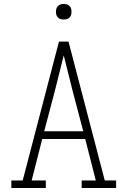

<svg xmlns="http://www.w3.org/2000/svg" viewBox="-20 -944 640 964"><path d="M37 0V-38H94L276 -735H324L506 -38H563V0H390V-38H461L408 -246H192L139 -38H210V0ZM202 -285H398L344 -490Q333 -534 322 -578Q311 -622 300 -666Q289 -622 278 -578Q267 -534 256 -490ZM300 -846Q292 -846 284.5 -848Q277 -850 271 -856Q265 -862 263 -869.5Q261 -877 261 -885Q261 -893 263 -900.5Q265 -908 271 -914Q277 -920 284.5 -922Q292 -924 300 -924Q308 -924 315.5 -922Q323 -920 329 -914Q335 -908 337 -900.5Q339 -893 339 -885Q339 -877 337 -869.5Q335 -862 329 -856Q323 -850 315.5 -848Q308 -846 300 -846Z"/></svg>

Font: Iosevka Etoile Extralight
Style: Regular
Weight: 200
Designer: Belleve Invis
Foundry: Belleve Invis
Version: Version 22.1.2; ttfautohint (v1.8.4)